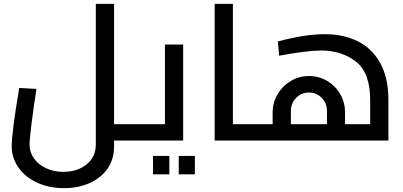

<svg xmlns="http://www.w3.org/2000/svg" viewBox="-20 -732 2099 1000"><path d="M690 0H574V32Q574 98 539.5 147Q505 196 445.5 222Q386 248 313 248Q236 248 174 219.5Q112 191 76.5 141Q41 91 41 29Q41 -40 80 -274L170 -269Q155 -174 144.5 -90.5Q134 -7 134 21Q134 61 157 93.5Q180 126 220.5 144.5Q261 163 310 163Q382 163 430.5 124.5Q479 86 479 21V-712H574V-85H690Z M690 0ZM934 -500V0H690V-85H839V-500ZM777 80H862V176H777ZM911 80H995V176H911Z M1288 -85V0H1098V-712H1193V-85Z M2003 -211V0H1288V-85H1400V-147Q1400 -197 1425.5 -240.5Q1451 -284 1494 -310Q1537 -336 1589 -336Q1641 -336 1684 -310.5Q1727 -285 1752 -241.5Q1777 -198 1777 -147V-85H1908V-210Q1908 -354 1833.5 -411.5Q1759 -469 1652 -469Q1583 -469 1434 -442L1427 -516Q1569 -554 1671 -554Q1767 -554 1841.5 -518Q1916 -482 1959.5 -405Q2003 -328 2003 -211ZM1495 -153V-85H1683V-154Q1683 -194 1656 -222Q1629 -250 1589 -250Q1549 -250 1522 -222Q1495 -194 1495 -153Z"/></svg>

Font: sheba-seeBold
Style: Regular
Weight: 600
Designer: Mohamed Galeb, the designers
Foundry: Kief Type Foundry
Version: Version 2.010; ttfautohint (v1.5.33-1714) -l 8 -r 50 -G 200 